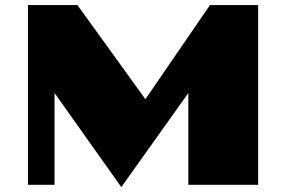

<svg xmlns="http://www.w3.org/2000/svg" viewBox="-20 -746 1155 775"><path d="M92.8 -725.6H292.5L566.9 -345.7L827.6 -725.6H1022V0H740.2V-370.6L469.7 9.3L200.2 -370.6V0H92.8Z"/></svg>

Font: Poller One
Style: Regular
Weight: 400
Designer: Yvonne Schttler
Foundry: Yvonne Schttler
Version: Version 1.002